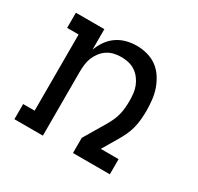

<svg xmlns="http://www.w3.org/2000/svg" viewBox="-119 -670 838 812"><g transform="rotate(30 300.0 -264.0)"><path d="M39 0V-74H95V-446H39V-520H178V-420Q187 -444 201.5 -465Q216 -486 237 -500.5Q258 -515 282.5 -521.5Q307 -528 333 -528Q359 -528 385 -521Q411 -514 432 -498.5Q453 -483 467.5 -460.5Q482 -438 490.5 -413.5Q499 -389 502 -362.5Q505 -336 505 -310Q505 -288 503 -266.5Q501 -245 495.5 -224Q490 -203 480.5 -183Q471 -163 460 -145L418 -74H505V0H325V-74L389 -182Q397 -196 404 -211.5Q411 -227 415 -243.5Q419 -260 420.5 -276.5Q422 -293 422 -310Q422 -328 420 -346Q418 -364 411.5 -380.5Q405 -397 394 -411.5Q383 -426 368 -436Q353 -446 335.5 -450Q318 -454 300 -454Q282 -454 264.5 -450Q247 -446 232 -436Q217 -426 206 -411.5Q195 -397 188.5 -380.5Q182 -364 180 -346Q178 -328 178 -310V0Z"/></g></svg>

Font: Iosevka Etoile
Style: Regular
Weight: 400
Designer: Belleve Invis
Foundry: Belleve Invis
Version: Version 33.2.4